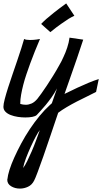

<svg xmlns="http://www.w3.org/2000/svg" viewBox="-20 -686 598 1123"><path d="M115.2 296.9Q127 281.2 139.6 255.4Q152.3 229.5 165.5 199.2Q178.7 168.9 190.4 136.7Q202.1 104.5 212.9 75.2Q204.1 85 189.5 112.3Q174.8 139.6 159.7 172.9Q144.5 206.1 131.8 239.7Q119.1 273.4 115.2 296.9ZM121.1 -458Q130.9 -452.1 155.3 -452.1Q174.8 -452.1 192.9 -454.6Q210.9 -457 213.9 -458Q181.6 -382.8 156.2 -313.5Q145.5 -284.2 134.8 -252.4Q124 -220.7 116.2 -190.4Q108.4 -160.2 103.5 -132.3Q98.6 -104.5 98.6 -83V-78.1Q115.2 -73.2 130.9 -73.2Q147.5 -73.2 164.6 -80.6Q181.6 -87.9 198.2 -107.4Q207 -118.2 221.7 -138.7Q236.3 -159.2 253.9 -185.5Q271.5 -211.9 290.5 -242.7Q309.6 -273.4 326.2 -303.7Q340.8 -328.1 352.5 -355.5Q363.3 -377.9 373 -407.2Q382.8 -436.5 386.7 -465.8L466.8 -454.1Q449.2 -400.4 430.2 -344.7Q411.1 -289.1 394.5 -242.2Q376 -188.5 357.4 -136.7Q395.5 -155.3 432.6 -172.9Q463.9 -187.5 498 -201.7Q532.2 -215.8 557.6 -223.6L542 -148.4Q520.5 -136.7 490.7 -122.6Q460.9 -108.4 429.7 -92.3Q398.4 -76.2 369.6 -59.1Q340.8 -42 320.3 -26.4Q296.9 42 274.9 107.9Q252.9 173.8 233.9 227.5Q214.8 281.2 200.7 319.3Q186.5 357.4 179.7 370.1Q167 395.5 144 406.2Q121.1 417 96.7 417Q67.4 417 44.9 403.3Q22.5 389.6 22.5 365.2Q22.5 362.3 23.4 361.3Q25.4 339.8 35.6 307.1Q45.9 274.4 63.5 235.4Q81.1 196.3 104 153.3Q127 110.4 154.3 69.3Q181.6 28.3 211.4 -7.8Q241.2 -43.9 271.5 -71.3Q274.4 -74.2 277.3 -76.7Q280.3 -79.1 283.2 -82L313.5 -168.9Q297.9 -139.6 280.8 -115.7Q263.7 -91.8 247.6 -72.3Q231.4 -52.7 217.3 -37.6Q203.1 -22.5 194.3 -12.7Q186.5 -5.9 168.9 -2.4Q151.4 1 127.9 1Q106.4 1 84 -2.4Q61.5 -5.9 42.5 -13.2Q23.4 -20.5 11.7 -32.7Q0 -44.9 0 -61.5Q0 -77.1 7.8 -106.9Q15.6 -136.7 27.3 -173.3Q39.1 -210 53.2 -251Q67.4 -292 80.6 -331.1Q93.8 -370.1 104.5 -403.3Q115.2 -436.5 121.1 -458ZM220.7 -545.9Q231.4 -557.6 251 -575.2Q267.6 -589.8 295.9 -612.3Q324.2 -634.8 367.2 -666L415 -593.8Q401.4 -587.9 381.8 -576.2Q365.2 -565.4 338.4 -546.9Q311.5 -528.3 274.4 -498Z"/></svg>

Font: Miniver
Style: Regular
Weight: 400
Designer: Dathan Boardman
Foundry: Open Window
Version: Version 1.000